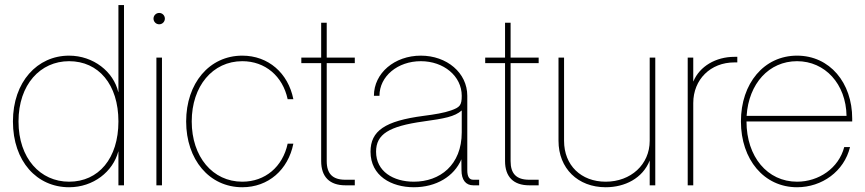

<svg xmlns="http://www.w3.org/2000/svg" viewBox="-20 -748 3490 775"><path d="M258.8 7.8C356.9 7.8 436 -55.2 457.5 -136.7H458V0H480.5V-727.5H458V-376H457.5C438.5 -458.5 356.9 -523.4 258.8 -523.4C130.9 -523.4 32.2 -418 32.2 -257.8C32.2 -96.2 129.4 7.8 258.8 7.8ZM258.8 -14.6C143.1 -14.6 54.7 -108.4 54.7 -257.8C54.7 -407.2 143.1 -501 258.8 -501C377.9 -501 458 -407.2 458 -257.8C458 -108.4 377.9 -14.6 258.8 -14.6Z M611.3 0H633.8V-515.6H611.3ZM622.6 -649.9C635.3 -649.9 645.5 -660.2 645.5 -672.9C645.5 -685.5 635.3 -695.8 622.6 -695.8C609.9 -695.8 599.6 -685.5 599.6 -672.9C599.6 -660.2 609.9 -649.9 622.6 -649.9Z M958 7.8C1063 7.8 1143.1 -62.5 1164.1 -168H1141.1C1121.1 -74.7 1050.3 -14.6 958 -14.6C838.4 -14.6 753.9 -115.2 753.9 -257.8C753.9 -400.4 838.4 -501 958 -501C1050.3 -501 1121.1 -440.9 1141.1 -347.7H1164.1C1143.1 -453.1 1063 -523.4 958 -523.4C824.7 -523.4 731.4 -411.6 731.4 -257.8C731.4 -104 824.7 7.8 958 7.8Z M1276.4 -656.2V-515.6H1196.3V-493.2H1276.4V-97.7C1276.4 -34.2 1310.5 0 1374 0H1412.1V-22.5H1374C1322.8 -22.5 1298.8 -46.4 1298.8 -97.7V-493.2H1412.1V-515.6H1298.8V-656.2Z M1650.4 7.8C1740.2 7.8 1813 -35.6 1842.3 -105L1842.8 -61C1842.8 -22 1859.9 0 1890.1 0H1914.1V-22.5H1890.1C1874 -22.5 1866.2 -35.2 1866.2 -61V-361.3C1866.2 -454.1 1783.7 -523.4 1678.7 -523.4C1572.8 -523.4 1489.3 -453.1 1489.3 -361.3H1511.7C1511.7 -440.4 1585.4 -501 1678.7 -501C1771 -501 1843.8 -440.9 1843.8 -361.3C1843.8 -322.3 1835.9 -314.9 1800.3 -302.2C1772.9 -292.5 1734.9 -286.1 1689.5 -280.3C1533.7 -259.8 1475.6 -219.7 1475.6 -135.7C1475.6 -37.6 1560.5 7.8 1650.4 7.8ZM1650.4 -14.6C1567.4 -14.6 1498 -56.2 1498 -135.7C1498 -206.1 1549.3 -238.3 1689.5 -257.8C1773.9 -269.5 1814.9 -276.9 1843.8 -302.2V-213.9C1843.8 -81.5 1755.4 -14.6 1650.4 -14.6Z M2018.6 -656.2V-515.6H1938.5V-493.2H2018.6V-97.7C2018.6 -34.2 2052.7 0 2116.2 0H2154.3V-22.5H2116.2C2064.9 -22.5 2041 -46.4 2041 -97.7V-493.2H2154.3V-515.6H2041V-656.2Z M2424.8 7.8C2502 7.8 2573.7 -27.8 2602.5 -100.1V0H2625V-515.6H2602.5V-179.7C2602.5 -84 2526.4 -14.6 2424.8 -14.6C2325.7 -14.6 2256.8 -80.6 2256.8 -179.7V-515.6H2234.4V-179.7C2234.4 -67.9 2313 7.8 2424.8 7.8Z M2755.9 0H2778.3V-332C2778.3 -427.2 2848.1 -496.1 2944.3 -496.1H2956.1V-518.6H2944.3C2869.6 -518.6 2804.2 -480.5 2778.8 -419.4H2778.3V-515.6H2755.9Z M3197.3 7.8C3297.9 7.8 3387.2 -56.2 3411.1 -154.3H3387.7C3365.2 -68.8 3284.7 -14.6 3197.3 -14.6C3077.6 -14.6 2993.2 -115.2 2993.2 -257.8H3419.9V-269.5C3419.9 -413.6 3329.6 -523.4 3197.3 -523.4C3064 -523.4 2970.7 -411.6 2970.7 -257.8C2970.7 -104 3064 7.8 3197.3 7.8ZM2993.7 -280.3C3002 -410.6 3084 -501 3197.3 -501C3310.1 -501 3395 -409.2 3397 -280.3Z"/></svg>

Font: Raveo Display Display Thin
Style: Regular
Weight: 100
Designer: Jakub Foglar, Rasmus Andersson (Inter)
Foundry: Jakubfoglar.com
Version: Version 1.100;Glyphs 3.2.3 (3260)